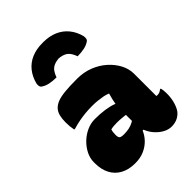

<svg xmlns="http://www.w3.org/2000/svg" viewBox="-240 -954 1080 1080"><g transform="rotate(-45 300.0 -414.0)"><path d="M540 -351Q540 -337 540 -322.5Q540 -308 540 -293Q540 -278 540 -263.5Q540 -249 540 -234Q540 -219 540 -204Q540 -189 540 -174Q541 -174 544 -173.5Q547 -173 549 -173Q557 -173 566 -176.5Q575 -180 581 -186H587Q589 -180 590.5 -169Q592 -158 592 -144Q592 -103 581.5 -70.5Q571 -38 556 -22Q539 -5 520 2Q501 9 480 9Q455 9 431 -4Q407 -17 387 -39Q367 -61 355.5 -89.5Q344 -118 344 -148Q344 -181 344 -212.5Q344 -244 344 -277Q344 -291 346.5 -306.5Q349 -322 353 -338.5Q357 -355 362 -372Q345 -379 326 -382.5Q307 -386 287 -388Q267 -390 245 -390Q217 -390 190.5 -387.5Q164 -385 138.5 -380Q113 -375 86 -367H80Q77 -382 75.5 -397.5Q74 -413 74 -430Q74 -458 79.5 -480.5Q85 -503 100 -519Q114 -533 135.5 -541.5Q157 -550 194 -554Q231 -558 293 -558Q346 -558 390.5 -540.5Q435 -523 468.5 -493Q502 -463 521 -426.5Q540 -390 540 -351ZM223 -180Q223 -162 230 -156Q237 -150 259 -150Q280 -150 298 -153.5Q316 -157 333.5 -166Q351 -175 370 -189L377 -91H348Q337 -64 315 -41Q293 -18 261.5 -4Q230 10 189 10Q138 10 102 -9.5Q66 -29 47 -65Q28 -101 28 -151V-160Q28 -190 42.5 -219.5Q57 -249 82 -273.5Q107 -298 138.5 -312.5Q170 -327 203 -327Q246 -327 280.5 -322Q315 -317 341 -307.5Q367 -298 383 -285Q392 -279 397.5 -268Q403 -257 405.5 -241.5Q408 -226 408 -205Q386 -213 363 -217Q340 -221 318 -223Q296 -225 277 -225Q263 -225 251 -224Q239 -223 228 -220Q225 -210 224 -201Q223 -192 223 -182ZM301 -712Q267 -709 248.5 -695Q230 -681 217 -645Q188 -645 164 -650Q140 -655 124 -666Q115 -671 113 -680.5Q111 -690 113 -701Q124 -744 149 -775Q174 -806 211.5 -822Q249 -838 297 -838H305Q352 -838 389.5 -822Q427 -806 452.5 -775Q478 -744 489 -701Q491 -690 489 -680.5Q487 -671 478 -666Q462 -655 438 -650Q414 -645 385 -645Q372 -681 353.5 -695Q335 -709 301 -712Z"/></g></svg>

Font: Recursive Casual Black
Style: Regular
Weight: 900
Version: Version 1.047